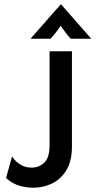

<svg xmlns="http://www.w3.org/2000/svg" viewBox="-20 -864 446 895"><path d="M134.7 11.1Q111.1 11.1 88.2 6.2Q65.3 1.4 44.8 -8.7Q24.3 -18.8 8.3 -34.7L36.1 -134.7Q51.4 -111.1 74.7 -96.9Q97.9 -82.6 127.8 -82.6Q162.5 -82.6 186.8 -106.2Q211.1 -129.9 211.1 -187.5V-625H315.3V-179.9Q315.3 -113.9 289.9 -71.5Q264.6 -29.2 223.3 -9Q181.9 11.1 134.7 11.1ZM122.2 -683.3 263.2 -843.8H264.6L405.6 -683.3H309.7Q297.2 -697.2 286.5 -711.1Q275.7 -725 262.5 -743.8Q250 -725 239.2 -711.1Q228.5 -697.2 215.3 -683.3Z"/></svg>

Font: Afacad Flux Medium
Style: Regular
Weight: 500
Designer: Kristian Moeller
Foundry: Dicotype
Version: Version 1.100